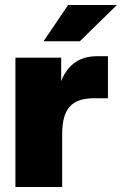

<svg xmlns="http://www.w3.org/2000/svg" viewBox="-20 -752 490 772"><path d="M42 0H230V-212C230 -320 272 -357 360 -357H414V-526H370C302 -526 253 -494 226 -426V-520H42ZM155 -586H301L450 -732H254Z"/></svg>

Font: Aspekta 900
Style: Regular
Weight: 900
Designer: Ivo Dolenc
Version: Version 2.000